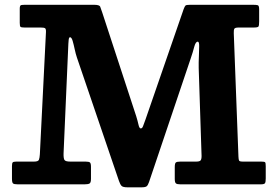

<svg xmlns="http://www.w3.org/2000/svg" viewBox="-20 -770 1160 802"><path d="M150 -655H83Q69 -655 65.8 -657.8Q62.5 -660.5 62.5 -674.5V-734Q62.5 -747.5 68.5 -748.8Q74.5 -750 87 -750H372.5Q395.5 -750 398.5 -742Q401.5 -734 407 -718L549 -284.5Q555 -265 558.5 -249.2Q562 -233.5 568 -233.5Q574 -233.5 577.5 -243Q581 -252.5 588 -271.5L747 -731.5Q751.5 -743.5 754.8 -746.8Q758 -750 774.5 -750H1036Q1051 -750 1056.8 -748.2Q1062.5 -746.5 1062.5 -730.5V-680.5Q1062.5 -663 1059.5 -659Q1056.5 -655 1039 -655H977Q962 -655 959 -650Q956 -645 956.5 -631L976 -116Q976.5 -103 978.8 -99Q981 -95 995 -95H1071.5Q1085 -95 1087.5 -92Q1090 -89 1090 -75.5V-24.5Q1090 -10 1087 -5Q1084 0 1069 0H733.5Q719.5 0 714.8 -4Q710 -8 710 -23V-71.5Q710 -87 714.2 -91Q718.5 -95 733.5 -95H799Q813.5 -95 817.8 -99.8Q822 -104.5 822 -118.5L810 -485.5Q809.5 -509.5 810.8 -535Q812 -560.5 812 -578.2Q812 -596 806 -596Q797 -596 791.2 -573.8Q785.5 -551.5 776 -524L602.5 -9.5Q598 3.5 592.8 8Q587.5 12.5 570 12.5H513.5Q493.5 12.5 487.8 6.5Q482 0.5 477 -14L301.5 -529Q296.5 -543.5 292.2 -563.5Q288 -583.5 283.5 -599Q279 -614.5 272.5 -614.5Q268 -614.5 266.8 -603Q265.5 -591.5 264.5 -563L245.5 -129Q245 -109.5 249 -102.2Q253 -95 274 -95H337.5Q351.5 -95 355.8 -91.2Q360 -87.5 360 -73V-23Q360 -7 354 -3.5Q348 0 332.5 0H54Q38.5 0 34.2 -4Q30 -8 30 -24V-76Q30 -88 33 -91.5Q36 -95 48 -95H122Q139.5 -95 142.5 -102.5Q145.5 -110 146.5 -125.5L172 -636.5Q172.5 -649.5 168 -652.2Q163.5 -655 150 -655Z"/></svg>

Font: Besley
Style: Bold
Weight: 700
Designer: Owen Earl
Foundry: indestructible type*
Version: Version 2.001; ttfautohint (v1.8.3)